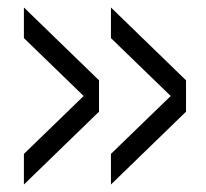

<svg xmlns="http://www.w3.org/2000/svg" viewBox="-20 -606 552 514"><path d="M44 -112V-194L204 -349L44 -504V-586L245 -391V-307ZM277 -112V-194L437 -349L277 -504V-586L478 -391V-307Z"/></svg>

Font: Hasubi Mono
Style: Regular
Weight: 400
Designer: Eli Heuer
Foundry: Eli Heuer
Version: Version 1.000